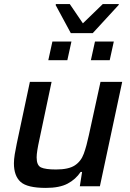

<svg xmlns="http://www.w3.org/2000/svg" viewBox="-20 -910 636 938"><path d="M204 8Q113 8 80.5 -21.5Q48 -51 48 -112Q48 -131 52 -156Q56 -181 62 -209L126 -510H232L172 -226Q166 -199 162.5 -177Q159 -155 159 -141Q159 -102 180.5 -92Q202 -82 254 -82Q315 -82 345.5 -102Q376 -122 389.5 -159.5Q403 -197 414 -249L471 -510H577L468 0H370L381 -70H374Q350 -34 310.5 -13Q271 8 204 8ZM424 -616 444 -707H536L516 -616ZM216 -616 236 -707H329L309 -616ZM326 -748 252 -885 253 -890H321L385 -796L482 -890H561L559 -885L433 -748Z"/></svg>

Font: Saira Medium
Style: Italic
Weight: 500
Italic angle: -12°
Designer: Hector Gatti with collaboration of the Omnibus-Type team
Foundry: Omnibus-Type
Version: Version 1.100; ttfautohint (v1.8.3)